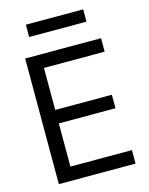

<svg xmlns="http://www.w3.org/2000/svg" viewBox="-132 -991 831 1074"><g transform="rotate(-15 283.0 -454.5)"><path d="M72.3 0V-727.5H511.7V-649.4H160.2V-406.2H488.3V-328.1H160.2V-78.1H516.6V0ZM457 -909.2V-837.9H125V-909.2Z"/></g></svg>

Font: Inter Display
Style: Regular
Weight: 400
Designer: Rasmus Andersson
Foundry: rsms
Version: Version 4.000;git-37864ae